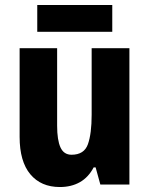

<svg xmlns="http://www.w3.org/2000/svg" viewBox="-20 -743 601 773"><path d="M501 -549V0H384L365 -69H357Q336 -29 301.5 -9.5Q267 10 221 10Q145 10 102 -41.5Q59 -93 59 -192V-549H210V-237Q210 -179 223.5 -149.5Q237 -120 268 -120Q319 -120 334 -162.5Q349 -205 349 -281V-549ZM432 -723V-615H130V-723Z"/></svg>

Font: Noto Sans Gujarati UI Condensed ExtraBold
Style: Regular
Weight: 800
Width: 3
Designer: Jelle Bosma - Monotype Design Team, Universal Thirst
Foundry: Monotype Imaging Inc.
Version: Version 2.106; ttfautohint (v1.8.4.7-5d5b)